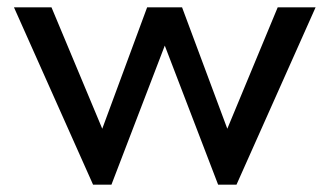

<svg xmlns="http://www.w3.org/2000/svg" viewBox="-20 -492 895 522"><path d="M838 -472 623 10H573L428 -368L283 10H233L18 -472H120L258 -142L380 -472H475L598 -142L735 -472Z"/></svg>

Font: Madhuban
Style: Regular
Weight: 400
Designer: jaikishan Patel
Foundry: MagicType
Version: Version 1.000